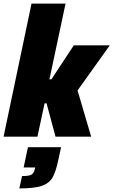

<svg xmlns="http://www.w3.org/2000/svg" viewBox="-29 -763 633 1072"><path d="M-9 0 147 -743H337L247 -320H258L383 -510H584L404 -258L480 0H281L231 -186H220L180 0ZM166 180 167 172H103L127 59H312L297 128Q283 196 264 228.5Q245 261 203.5 275Q162 289 79 289L94 220Q134 220 147 212Q160 204 166 180Z"/></svg>

Font: Saira Semi Condensed Black
Style: Italic
Weight: 900
Width: 4
Italic angle: -12°
Designer: Hector Gatti with collaboration of the Omnibus-Type team
Foundry: Omnibus-Type
Version: Version 1.001; ttfautohint (v1.8)